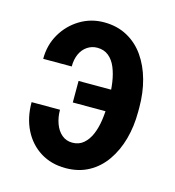

<svg xmlns="http://www.w3.org/2000/svg" viewBox="-88 -613 638 698"><g transform="rotate(15 231.5 -264.0)"><path d="M219.7 -442.4Q199.2 -442.4 182.4 -431.2Q165.5 -419.9 156.2 -399.7Q147 -379.4 147 -352.5H39.6Q39.6 -404.8 64 -446.5Q88.4 -488.3 129.4 -513.2Q170.4 -538.1 219.7 -538.1Q269 -538.1 307.1 -517.3Q345.2 -496.6 370.8 -460Q396.5 -423.3 409.7 -375.2Q422.9 -327.1 422.9 -272.5V-255.4Q422.9 -200.7 409.7 -152.8Q396.5 -105 370.8 -68.1Q345.2 -31.2 307.4 -10.5Q269.5 10.3 220.2 10.3Q166.5 10.3 125.7 -15.1Q85 -40.5 62.3 -85.4Q39.6 -130.4 39.6 -189.5H146.5Q146.5 -161.1 155.3 -137.2Q164.1 -113.3 180.7 -99.4Q197.3 -85.4 220.2 -85.4Q245.1 -85.4 262.2 -100.1Q279.3 -114.7 289.6 -138.9Q299.8 -163.1 304.2 -193.4Q308.6 -223.6 308.6 -255.4V-272.5Q308.6 -305.2 304.2 -335.4Q299.8 -365.7 289.8 -389.9Q279.8 -414.1 262.5 -428.2Q245.1 -442.4 219.7 -442.4ZM353 -308.1V-227.1H184.6V-308.1Z"/></g></svg>

Font: Roboto Condensed Medium
Style: Regular
Weight: 500
Designer: Christian Robertson
Foundry: Google
Version: Version 3.0